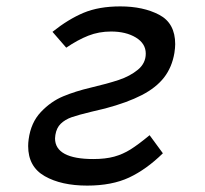

<svg xmlns="http://www.w3.org/2000/svg" viewBox="-20 -576 640 600"><path d="M68 -119.5Q68 -129.5 69.5 -140.5Q76.5 -193 107.8 -226Q139 -259 177.5 -275Q216 -291 263 -302Q316 -314.5 351.2 -326.2Q386.5 -338 411 -358.2Q435.5 -378.5 435.5 -408.5Q435.5 -440 404.5 -458.8Q373.5 -477.5 327 -477.5Q289 -477.5 256 -464.5Q223 -451.5 187 -427L144 -476.5Q193.5 -516 241.2 -536Q289 -556 356 -556Q427.5 -556 477.5 -529.8Q527.5 -503.5 527.5 -438Q527.5 -427 525 -410.5Q517.5 -366 492.8 -334Q468 -302 423 -278.8Q378 -255.5 308.5 -237Q300 -234.5 266.5 -227Q225 -217 204.2 -209.8Q183.5 -202.5 170 -189.5Q156.5 -176.5 153 -154Q152 -147 152 -143.5Q152 -111.5 182.2 -95.2Q212.5 -79 271.5 -79Q309.5 -79 336.8 -86.5Q364 -94 388.2 -109.2Q412.5 -124.5 447.5 -153.5L489 -97Q437.5 -46.5 383.5 -21.2Q329.5 4 252.5 4Q171.5 4 119.8 -25.5Q68 -55 68 -119.5Z"/></svg>

Font: JuliaMono
Style: Italic
Weight: 400
Italic angle: -9°
Monospace: yes
Designer: cormullion
Foundry: corm
Version: Version 0.057; ttfautohint (v1.8.4)